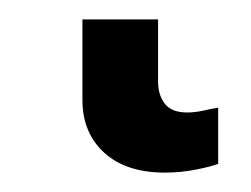

<svg xmlns="http://www.w3.org/2000/svg" viewBox="-20 62 259 198"><path d="M150 240Q110 240 87.5 219.5Q65 199 65 165V82H143V146Q143 160 150 169Q157 178 173 178Q181 178 190 176Q199 174 205 173V231Q197 234 181.5 237Q166 240 150 240Z"/></svg>

Font: Noto Sans ExtraCondensed
Style: Regular
Weight: 400
Width: 2
Designer: Monotype Design Team
Foundry: Monotype Imaging Inc.
Version: Version 2.013; ttfautohint (v1.8.4.7-5d5b)